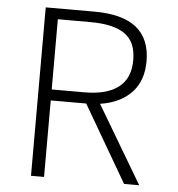

<svg xmlns="http://www.w3.org/2000/svg" viewBox="-52 -771 759 820"><g transform="rotate(5 327.5 -361.0)"><path d="M111 -722H321Q560 -722 560 -530Q560 -446 512 -395.5Q464 -345 378 -332L575 0H510L319 -328H167V0H111ZM503 -530Q503 -608 454.5 -642Q406 -676 307 -676H167V-375H307Q403 -375 453 -413.5Q503 -452 503 -530Z"/></g></svg>

Font: Nebula Sans Light
Style: Regular
Weight: 300
Designer: Paul D. Hunt for Adobe (as Source Sans)
Foundry: Nebula Entertainment & Broadcasting LLC
Version: Version 1.010